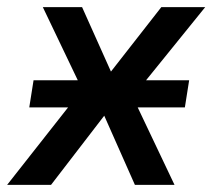

<svg xmlns="http://www.w3.org/2000/svg" viewBox="-38 -518 595 538"><path d="M-18 0 207 -286 213 -224 82 -498H192L274 -315H271L414 -498H537L317 -226V-282L451 0H340L254 -194L255 -195L105 0ZM44 -217 56 -293H492L480 -217Z"/></svg>

Font: Nunito Sans 7pt SemiCondensed SemiBold
Style: Italic
Weight: 600
Width: 4
Italic angle: -9°
Designer: Vernon Adams
Foundry: Vernon Adams
Version: Version 3.101;gftools[0.9.27]